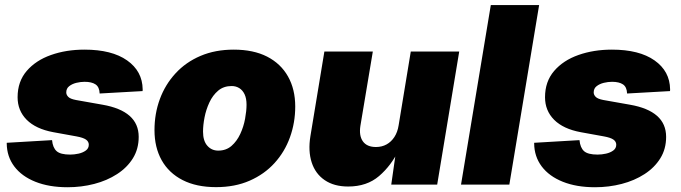

<svg xmlns="http://www.w3.org/2000/svg" viewBox="-20 -748 2758 778"><path d="M253.9 10.7Q178.7 10.7 123.3 -11.5Q67.9 -33.7 37.8 -73.7Q7.8 -113.8 7.3 -166.5Q7.3 -167.5 7.3 -168.2Q7.3 -168.9 7.3 -169.4L190.9 -180.2Q193.8 -149.4 209.5 -135.5Q225.1 -121.6 264.2 -121.6Q281.2 -121.6 298.6 -125.5Q315.9 -129.4 327.9 -138.2Q339.8 -147 339.8 -161.6Q339.8 -174.3 328.4 -182.4Q316.9 -190.4 290 -195.3L195.8 -212.4Q125 -225.6 88.1 -262.7Q51.3 -299.8 51.3 -354Q51.3 -417.5 88.1 -460.4Q125 -503.4 186.5 -525.1Q248 -546.9 322.3 -546.9Q433.1 -546.9 495.1 -503.2Q557.1 -459.5 558.1 -386.2Q558.1 -384.8 558.1 -382.8Q558.1 -380.9 557.6 -378.9L383.8 -369.1Q382.8 -395.5 367.2 -406Q351.6 -416.5 322.8 -416.5Q306.6 -416.5 289.6 -412.4Q272.5 -408.2 260.5 -398.9Q248.5 -389.6 248.5 -373.5Q248.5 -363.8 256.6 -355.5Q264.6 -347.2 287.6 -342.8L395.5 -323.7Q468.3 -311 505.1 -278.6Q542 -246.1 542 -193.4Q542 -144.5 518.6 -106.7Q495.1 -68.8 454.3 -42.5Q413.6 -16.1 361.8 -2.7Q310.1 10.7 253.9 10.7Z M855.5 10.3Q775.9 10.3 720 -18.3Q664.1 -46.9 635 -98.9Q606 -150.9 606 -220.7Q606 -287.6 627.7 -346.4Q649.4 -405.3 691.2 -450.7Q732.9 -496.1 792.5 -521.5Q852.1 -546.9 927.2 -546.9Q1006.8 -546.9 1062.3 -518.6Q1117.7 -490.2 1147 -438.2Q1176.3 -386.2 1176.3 -316.4Q1176.3 -251 1155 -191.9Q1133.8 -132.8 1092.5 -87.4Q1051.3 -42 991.7 -15.9Q932.1 10.3 855.5 10.3ZM864.3 -137.7Q896 -137.7 918 -156.7Q939.9 -175.8 953.6 -205.3Q967.3 -234.9 973.1 -266.8Q979 -298.8 979 -323.7Q979 -349.1 971.2 -365.7Q963.4 -382.3 949.7 -390.9Q936 -399.4 918.5 -399.4Q886.2 -399.4 864 -380.6Q841.8 -361.8 828.4 -332.8Q814.9 -303.7 808.8 -272.2Q802.7 -240.7 802.7 -214.8Q802.7 -177.2 820.1 -157.5Q837.4 -137.7 864.3 -137.7Z M1390.6 7.8Q1333.5 7.8 1295.7 -18.1Q1257.8 -43.9 1242.9 -90.1Q1228 -136.2 1237.8 -196.3L1294.4 -539.1H1490.7L1440.4 -238.3Q1434.1 -198.2 1450.4 -175.3Q1466.8 -152.3 1503.4 -152.3Q1527.3 -152.3 1546.4 -162.8Q1565.4 -173.3 1578.1 -192.9Q1590.8 -212.4 1595.2 -239.7L1644.5 -539.1H1840.8L1751.5 0H1565.4L1585.4 -140.1H1595.7Q1565.4 -77.1 1516.1 -34.7Q1466.8 7.8 1390.6 7.8Z M2164.6 -727.5 2043.9 0H1848.1L1968.8 -727.5Z M2391.1 10.7Q2315.9 10.7 2260.5 -11.5Q2205.1 -33.7 2175 -73.7Q2145 -113.8 2144.5 -166.5Q2144.5 -167.5 2144.5 -168.2Q2144.5 -168.9 2144.5 -169.4L2328.1 -180.2Q2331.1 -149.4 2346.7 -135.5Q2362.3 -121.6 2401.4 -121.6Q2418.5 -121.6 2435.8 -125.5Q2453.1 -129.4 2465.1 -138.2Q2477.1 -147 2477.1 -161.6Q2477.1 -174.3 2465.6 -182.4Q2454.1 -190.4 2427.2 -195.3L2333 -212.4Q2262.2 -225.6 2225.3 -262.7Q2188.5 -299.8 2188.5 -354Q2188.5 -417.5 2225.3 -460.4Q2262.2 -503.4 2323.7 -525.1Q2385.3 -546.9 2459.5 -546.9Q2570.3 -546.9 2632.3 -503.2Q2694.3 -459.5 2695.3 -386.2Q2695.3 -384.8 2695.3 -382.8Q2695.3 -380.9 2694.8 -378.9L2521 -369.1Q2520 -395.5 2504.4 -406Q2488.8 -416.5 2460 -416.5Q2443.8 -416.5 2426.8 -412.4Q2409.7 -408.2 2397.7 -398.9Q2385.7 -389.6 2385.7 -373.5Q2385.7 -363.8 2393.8 -355.5Q2401.9 -347.2 2424.8 -342.8L2532.7 -323.7Q2605.5 -311 2642.3 -278.6Q2679.2 -246.1 2679.2 -193.4Q2679.2 -144.5 2655.8 -106.7Q2632.3 -68.8 2591.6 -42.5Q2550.8 -16.1 2499 -2.7Q2447.3 10.7 2391.1 10.7Z"/></svg>

Font: Inter 18pt Black
Style: Italic
Weight: 900
Italic angle: -9.3988°
Designer: Rasmus Andersson
Foundry: rsms
Version: Version 4.001;git-66647c0bb